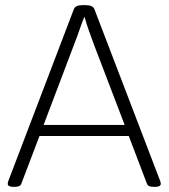

<svg xmlns="http://www.w3.org/2000/svg" viewBox="-20 -722 653 744"><path d="M31 2Q10 2 10 -10Q10 -13 12 -20L266 -686Q272 -702 298 -702H313Q340 -702 346 -686L601 -20Q603 -13 603 -10Q603 2 582 2H576Q565 2 558.5 -0.5Q552 -3 549 -11L479 -195H133L63 -11Q60 -3 53.5 -0.5Q47 2 36 2ZM268 -552 149 -238H463L343 -552Q333 -579 324 -604.5Q315 -630 308 -655H306Q296 -630 287.5 -605Q279 -580 268 -552Z"/></svg>

Font: Asap ExtraLight
Style: Regular
Weight: 200
Designer: Pablo Cosgaya
Foundry: Omnibus-Type
Version: Version 3.001; ttfautohint (v1.8.4.7-5d5b)